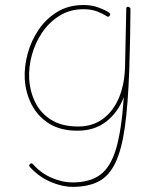

<svg xmlns="http://www.w3.org/2000/svg" viewBox="-20 -517 654 761"><path d="M289.6 -15.6Q347.2 -15.6 388.2 -45.9Q429.2 -76.2 451.7 -130.1Q474.1 -184.1 475.6 -254.4L480.5 -482.4Q480.5 -491.7 489.3 -489.7Q491.7 -489.3 494.1 -487.8Q494.6 -487.3 494.6 -486.8Q497.6 -483.9 497.1 -480.5Q496.6 -417.5 495.6 -361.6Q494.6 -305.7 492.7 -256.3V-252.4Q492.7 -244.6 492.2 -236.8Q487.3 -102.5 474.9 -13.4Q462.4 75.7 437.7 127.7Q413.1 179.7 371.8 201.7Q330.6 223.6 267.6 223.6Q226.1 223.6 179.9 203.6Q133.8 183.6 98.6 145Q92.8 138.2 99.1 132.8Q105.5 127.4 111.3 134.3Q142.6 169.9 185.3 188Q228 206.1 267.1 206.1Q335.9 206.1 377.2 175.8Q418.5 145.5 440.2 72Q461.9 -1.5 470.7 -131.8Q447.8 -71.8 401.4 -35.4Q355 1 286.6 1Q219.2 1 173.8 -27.8Q128.4 -56.6 104.7 -103.8Q81.1 -150.9 78.1 -204.6Q75.7 -252.9 89.6 -304.2Q103.5 -355.5 133.1 -399.2Q162.6 -442.9 207.3 -470Q252 -497.1 310.5 -497.1Q344.2 -497.1 370.4 -487.3Q396.5 -477.5 412.1 -467.3Q419.9 -462.4 415 -455.1Q410.6 -447.8 402.8 -452.6Q388.7 -462.4 365.5 -471.4Q342.3 -480.5 311.5 -480.5Q257.8 -480.5 216.6 -455.1Q175.3 -429.7 147.5 -388.7Q119.6 -347.7 106.4 -299.3Q93.3 -251 95.7 -204.6Q98.6 -153.8 120.1 -110.6Q141.6 -67.4 183.8 -41.5Q226.1 -15.6 289.6 -15.6Z"/></svg>

Font: Mikhak Thin
Style: Regular
Weight: 100
Designer: Amin Abedi
Version: Version 3.3